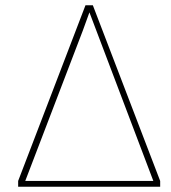

<svg xmlns="http://www.w3.org/2000/svg" viewBox="-20 -710 649 730"><path d="M589 0H49V-22L305 -690H333L589 -22ZM320 -663 295 -594 76 -22H563Z"/></svg>

Font: Taylor Sans Thin
Style: Regular
Weight: 100
Italic angle: -8°
Designer: Natanael Gama
Version: Version 1.001 September 8, 2015